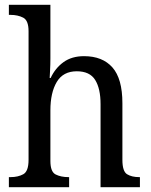

<svg xmlns="http://www.w3.org/2000/svg" viewBox="-20 -780 629 800"><path d="M17 0V-42H24Q55 -42 77 -54Q99 -66 99 -114V-650Q99 -695 76.5 -706.5Q54 -718 24 -718H17V-760H190V-537Q190 -511 188.5 -484Q187 -457 187 -455H191Q210 -496 244.5 -521Q279 -546 330 -546Q407 -546 448.5 -499Q490 -452 490 -350V-114Q490 -66 509.5 -54Q529 -42 560 -42H563V0H399V-346Q399 -411 376.5 -447Q354 -483 300 -483Q243 -483 216.5 -438.5Q190 -394 190 -320V-109Q190 -64 212 -53Q234 -42 265 -42H268V0Z"/></svg>

Font: Noto Serif Hebrew SemiCondensed
Style: Regular
Weight: 400
Width: 4
Designer: Monotype Design Team
Foundry: Monotype Imaging Inc.
Version: Version 2.004; ttfautohint (v1.8.4.7-5d5b)